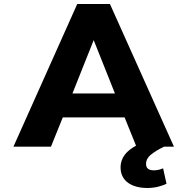

<svg xmlns="http://www.w3.org/2000/svg" viewBox="-20 -731 932 957"><path d="M581 104C581 170 635 206 714 206C755 206 786 196 810 185L793 108C780 113 768 118 747 118C720 118 708 107 708 86C708 69 716 53 732 40C748 27 769 14 798 0H847L528 -711H365L47 0H234L293 -146H601L658 -5C613 20 581 52 581 104ZM341 -265 447 -531 553 -265Z"/></svg>

Font: Asimov
Style: XWid
Weight: 500
Designer: Google
Version: Version 2.000980; 2014